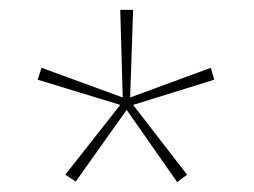

<svg xmlns="http://www.w3.org/2000/svg" viewBox="-20 -779 513 388"><path d="M249 -759 243 -582 406 -642 413 -618 249 -567 358 -426 338 -411 236 -557 133 -412 112 -426 223 -567 56 -618 64 -642 228 -582 223 -759Z"/></svg>

Font: Noto Sans Thai SemCond Thin
Style: Regular
Weight: 100
Width: 4
Designer: Monotype Design Team
Foundry: Monotype Imaging Inc.
Version: Version 2.002; ttfautohint (v1.8.4.7-5d5b)